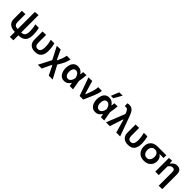

<svg xmlns="http://www.w3.org/2000/svg" viewBox="490 -2768 4941 4941"><g transform="rotate(45 2961.0 -297.0)"><path d="M317.5 196V12.5Q187 11.5 124 -46.5Q61 -104.5 61 -204.5V-498L186.5 -502V-224Q186.5 -160.5 213.2 -126.2Q240 -92 317.5 -91V-713L443 -724.5V-91Q501.5 -92 531.5 -116.5Q561.5 -141 572 -181.5Q582.5 -222 582.5 -272.5Q582.5 -324 574.8 -385.5Q567 -447 551 -498H677.5Q693 -445 700.5 -383.8Q708 -322.5 708 -264.5Q708 -179 682.8 -117.2Q657.5 -55.5 599.2 -22.2Q541 11 443 12.5V192Z M1040.5 12.5Q931.5 12.5 872.5 -45.5Q813.5 -103.5 813.5 -204.5V-498L940.5 -502V-224Q940.5 -159.5 964 -124.8Q987.5 -90 1041.5 -90Q1084 -90 1107.2 -113.2Q1130.5 -136.5 1140 -175.5Q1149.5 -214.5 1149.5 -261Q1149.5 -319 1139.8 -383Q1130 -447 1115.5 -498H1243.5Q1259 -445 1268 -381.5Q1277 -318 1277 -253Q1277 -130 1221.8 -58.8Q1166.5 12.5 1040.5 12.5Z M1333.5 192Q1356 148.5 1388.8 85Q1421.5 21.5 1461 -54.5L1512 -154L1459 -256.5Q1428 -316 1396 -377.2Q1364 -438.5 1333 -498L1470 -502Q1484 -472 1502.2 -432.8Q1520.5 -393.5 1538 -356Q1555.5 -318.5 1567 -294L1593.5 -237.5H1602.5L1633 -303.5Q1663 -368 1676.2 -414.8Q1689.5 -461.5 1696 -498H1832.5Q1823 -448.5 1800.8 -386.2Q1778.5 -324 1738.5 -256L1683.5 -163L1759 -21Q1785 27.5 1804.5 64Q1824 100.5 1840.2 130.8Q1856.5 161 1873 192H1729.5Q1709.5 151.5 1690.2 111.8Q1671 72 1650.5 30L1604 -64H1593.5L1563 -0.5Q1533 63.5 1511.2 110.5Q1489.5 157.5 1473 192Z M2102 12.5Q2033.5 12.5 1988.2 -24.8Q1943 -62 1920.5 -121.8Q1898 -181.5 1898 -250Q1898 -324 1919.5 -383.2Q1941 -442.5 1984.8 -476.8Q2028.5 -511 2095.5 -511Q2156.5 -511 2202 -483.8Q2247.5 -456.5 2273 -411H2283.5Q2286.5 -434 2288.2 -455.5Q2290 -477 2291.5 -498L2408.5 -503.5Q2405 -443.5 2396.2 -380Q2387.5 -316.5 2376.5 -260.5Q2388 -195.5 2399.2 -130.2Q2410.5 -65 2422 0H2301Q2296.5 -23 2292.2 -46Q2288 -69 2284 -91.5H2275Q2250.5 -47 2207.5 -17.2Q2164.5 12.5 2102 12.5ZM2137.5 -96.5Q2178.5 -96.5 2212.5 -133.8Q2246.5 -171 2262 -253Q2239.5 -332.5 2206.5 -366.5Q2173.5 -400.5 2134 -400.5Q2077.5 -400.5 2052.8 -356.2Q2028 -312 2028 -249Q2028 -210 2039.5 -175.2Q2051 -140.5 2075.2 -118.5Q2099.5 -96.5 2137.5 -96.5Z M2662 0Q2645 -47 2628 -95Q2611 -143 2594.5 -188.5L2563 -277Q2543.5 -332 2523.8 -387.8Q2504 -443.5 2484.5 -498L2619 -502Q2637 -442 2659.5 -365Q2682 -288 2703 -218.5L2726.5 -137.5H2737.5L2799 -298Q2817 -350.5 2827.2 -399.2Q2837.5 -448 2838.5 -498H2973.5Q2969 -434.5 2949.8 -375.2Q2930.5 -316 2906 -260.5Q2878 -195.5 2849.2 -129.5Q2820.5 -63.5 2792.5 0Z M3236 12.5Q3167.5 12.5 3122.2 -24.8Q3077 -62 3054.5 -121.8Q3032 -181.5 3032 -250Q3032 -324 3053.5 -383.2Q3075 -442.5 3118.8 -476.8Q3162.5 -511 3229.5 -511Q3290.5 -511 3336 -483.8Q3381.5 -456.5 3407 -411H3417.5Q3420.5 -434 3422.2 -455.5Q3424 -477 3425.5 -498L3542.5 -503.5Q3539 -443.5 3530.2 -380Q3521.5 -316.5 3510.5 -260.5Q3522 -195.5 3533.2 -130.2Q3544.5 -65 3556 0H3435Q3430.5 -23 3426.2 -46Q3422 -69 3418 -91.5H3409Q3384.5 -47 3341.5 -17.2Q3298.5 12.5 3236 12.5ZM3271.5 -96.5Q3312.5 -96.5 3346.5 -133.8Q3380.5 -171 3396 -253Q3373.5 -332.5 3340.5 -366.5Q3307.5 -400.5 3268 -400.5Q3211.5 -400.5 3186.8 -356.2Q3162 -312 3162 -249Q3162 -210 3173.5 -175.2Q3185 -140.5 3209.2 -118.5Q3233.5 -96.5 3271.5 -96.5ZM3227.5 -569.5Q3249.5 -624 3271.8 -678.2Q3294 -732.5 3316 -786.5L3439.5 -789.5Q3407.5 -733.5 3377 -679Q3346.5 -624.5 3316 -571Z M3621.5 0Q3648.5 -67.5 3677.5 -140.5Q3706.5 -213.5 3734 -282.5Q3754.5 -334.5 3777.2 -391.5Q3800 -448.5 3822.5 -505Q3798.5 -578 3773 -608.8Q3747.5 -639.5 3704.5 -639.5Q3698.5 -639.5 3688.8 -638.2Q3679 -637 3668.5 -634L3663 -734.5Q3678 -738.5 3695.8 -741.5Q3713.5 -744.5 3733.5 -744.5Q3782.5 -744.5 3818.5 -724.5Q3854.5 -704.5 3883 -660.5Q3911.5 -616.5 3938 -543.5L4034.5 -278.5Q4058 -213.5 4075 -166.5Q4092 -119.5 4106.2 -80.5Q4120.5 -41.5 4135.5 0H3994.5Q3979 -55 3963.2 -110.2Q3947.5 -165.5 3931.5 -221.5L3891 -364.5H3880L3832 -219Q3813.5 -161.5 3795.5 -107.5Q3777.5 -53.5 3760 0Z M4426 12.5Q4317 12.5 4258 -45.5Q4199 -103.5 4199 -204.5V-498L4326 -502V-224Q4326 -159.5 4349.5 -124.8Q4373 -90 4427 -90Q4469.5 -90 4492.8 -113.2Q4516 -136.5 4525.5 -175.5Q4535 -214.5 4535 -261Q4535 -319 4525.2 -383Q4515.5 -447 4501 -498H4629Q4644.5 -445 4653.5 -381.5Q4662.5 -318 4662.5 -253Q4662.5 -130 4607.2 -58.8Q4552 12.5 4426 12.5Z M5007.5 12.5Q4920 12.5 4862 -24.2Q4804 -61 4775.2 -120.8Q4746.5 -180.5 4746.5 -250Q4746.5 -362 4812 -430Q4877.5 -498 5004.5 -498H5318V-398H5181V-388.5Q5221 -363 5241.5 -320.2Q5262 -277.5 5262 -227Q5262 -159.5 5232 -105.2Q5202 -51 5145.2 -19.2Q5088.5 12.5 5007.5 12.5ZM5007 -92.5Q5050 -92.5 5078.2 -114.8Q5106.5 -137 5120.5 -173Q5134.5 -209 5134.5 -249.5Q5134.5 -317.5 5100.5 -358.5Q5066.5 -399.5 5006.5 -399.5Q4943 -399.5 4909.5 -356.5Q4876 -313.5 4876 -248.5Q4876 -208 4890.5 -172.5Q4905 -137 4934.2 -114.8Q4963.5 -92.5 5007 -92.5Z M5733.5 196V-295Q5733.5 -344 5717 -369Q5700.5 -394 5658.5 -394Q5620 -394 5591.5 -371.8Q5563 -349.5 5542 -317.5V0H5415V-498L5523 -504.5L5528 -416H5539.5Q5564.5 -452 5606.5 -481.5Q5648.5 -511 5710.5 -511Q5860.5 -511 5860.5 -334V192Z"/></g></svg>

Font: Commissioner SemiBold
Style: Regular
Weight: 600
Designer: Kostas Bartsokas
Foundry: Kostas Bartsokas
Version: Version 1.000; ttfautohint (v1.8.3)